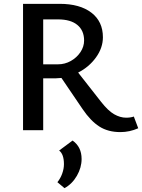

<svg xmlns="http://www.w3.org/2000/svg" viewBox="-20 -678 740 1000"><path d="M700 -10Q655 10 607 10Q543 10 497.5 -19Q452 -48 410 -110L300 -272Q280 -270 269 -270H205V0H100V-658H291Q396 -658 456 -612Q516 -566 516 -484Q516 -429 480 -379Q444 -329 387 -300L507 -147Q543 -101 574.5 -83Q606 -65 637 -65Q660 -65 677 -71ZM282 -343Q318 -343 349 -360.5Q380 -378 399 -406.5Q418 -435 418 -467Q418 -519 383 -548Q348 -577 282 -577H205V-343ZM279 271Q295 251 304 226Q313 201 313 177Q313 125 288 106L358 54Q405 87 405 150Q405 195 380.5 237.5Q356 280 316 302Z"/></svg>

Font: Ysabeau Semibold
Style: Regular
Weight: 600
Designer: Christian Thalmann (Catharsis Fonts)
Version: Version 0.003